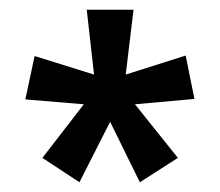

<svg xmlns="http://www.w3.org/2000/svg" viewBox="-20 -781 451 394"><path d="M254 -761 238 -628 361 -667 379 -578 257 -567 345 -457 267 -407 206 -531 143 -407 67 -457 152 -567 32 -577 51 -666 173 -628 158 -761Z"/></svg>

Font: Noto Sans Lao Looped UI ExCd Med
Style: Regular
Weight: 500
Width: 2
Designer: Mark Frömberg, Ben Mitchell
Foundry: The Fontpad Ltd
Version: Version 1.001